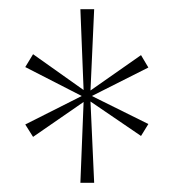

<svg xmlns="http://www.w3.org/2000/svg" viewBox="-20 -780 383 418"><path d="M155 -382 162 -558 52 -482 35 -509 158 -571 35 -634 52 -662 162 -584 155 -760H185L177 -583L287 -660L303 -633L180 -571L303 -510L287 -484L177 -559L185 -382Z"/></svg>

Font: Noto Serif Display ExtraCondensed Thin
Style: Regular
Weight: 100
Width: 2
Designer: Monotype Design Team
Foundry: Monotype Imaging Inc.
Version: Version 2.009